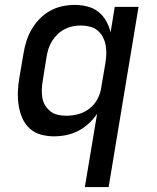

<svg xmlns="http://www.w3.org/2000/svg" viewBox="-20 -548 640 783"><path d="M326 215 376 -84Q361 -62 341.5 -44Q322 -26 298.5 -14Q275 -2 250 3Q225 8 200 8Q172 8 145.5 0.5Q119 -7 100 -25Q81 -43 70.5 -67.5Q60 -92 56 -119Q52 -146 53 -174.5Q54 -203 59 -231L76 -331Q80 -356 88 -381Q96 -406 109.5 -429Q123 -452 142 -471.5Q161 -491 184.5 -504Q208 -517 234 -522.5Q260 -528 285 -528Q311 -528 336.5 -521.5Q362 -515 381 -500Q400 -485 412.5 -463Q425 -441 431 -416L448 -520H545L423 215ZM251 -76Q275 -76 299.5 -82.5Q324 -89 345 -105.5Q366 -122 378 -145Q390 -168 393 -192L410 -292Q413 -311 413.5 -329.5Q414 -348 410.5 -365.5Q407 -383 398.5 -398.5Q390 -414 377 -424.5Q364 -435 346 -439.5Q328 -444 309 -444Q293 -444 276 -440.5Q259 -437 243.5 -429Q228 -421 215 -408.5Q202 -396 192.5 -381Q183 -366 178 -350Q173 -334 170 -317L154 -217Q151 -200 150.5 -182Q150 -164 153 -147.5Q156 -131 165 -117Q174 -103 187 -93Q200 -83 217 -79.5Q234 -76 251 -76Z"/></svg>

Font: Iosevka Custom Medium Oblique
Style: Regular
Weight: 500
Italic angle: -9°
Designer: Belleve Invis
Foundry: Belleve Invis
Version: Version 27.0.1